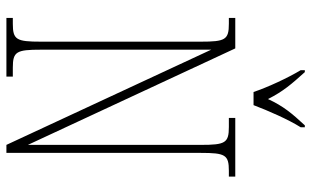

<svg xmlns="http://www.w3.org/2000/svg" viewBox="-206 -765 971 599"><g transform="rotate(90 279.5 -465.5)"><path d="M267 -771H308C325 -816 353 -880 377 -918V-931H371C334 -891 311 -864 289 -816C265 -864 241 -891 205 -931H199V-918C222 -880 252 -816 267 -771ZM36 0H219V-20H191C141 -20 135 -31 135 -108V-639L432 0H457V-606C457 -683 463 -694 513 -694H531V-714H348V-694H376C426 -694 432 -683 432 -606V-67L131 -714H36V-694H54C104 -694 110 -683 110 -606V-108C110 -31 104 -20 54 -20H36Z"/></g></svg>

Font: Noto Serif Devanagari ExtraCondensed Thin
Style: Regular
Weight: 100
Width: 2
Designer: Universal Thirst, Indian Type Foundry and the Monotype Design Team
Foundry: Monotype Imaging Inc.
Version: Version 2.004